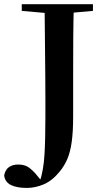

<svg xmlns="http://www.w3.org/2000/svg" viewBox="-59 -761 507 936"><path d="M72.1 155.2Q23.7 155.2 -5.4 141.1Q-34.4 127 -38.8 94.1Q-32.7 65.1 -14.6 53.1Q3.4 41.1 28.9 41.1Q53.1 41.1 70.1 48.9Q87.2 56.8 111.3 82.2L150.2 129V134.7H134.2V127.2Q153.1 70.1 157.7 -4.8Q162.3 -79.7 162.3 -189.1Q162.3 -229.3 162.3 -275.4Q162.3 -321.5 161.8 -383.8Q161.3 -446.1 160.4 -533.2Q159.6 -620.3 158.3 -740.5H301Q298.6 -657.8 298.1 -572.1Q297.6 -486.4 297.6 -399.7V-193.7Q297.6 -118.2 290.5 -68.3Q283.4 -18.4 269 14.7Q254.7 47.9 232.1 75.3Q196.1 119.7 154.5 137.5Q112.9 155.2 72.1 155.2ZM47.1 -707.9V-740.5H394.1V-707.9L239 -694.2H203.2Z"/></svg>

Font: Noto Serif SC
Style: Regular
Weight: 200
Designer: Ryoko NISHIZUKA 西塚涼子 (kana & ideographs); Frank Grießhammer (Latin, Greek & Cyrillic); Wenlong ZHANG 张文龙 (bopomofo); San
Foundry: Adobe
Version: Version 2.001;hotconv 1.1.0;makeotfexe 2.6.0